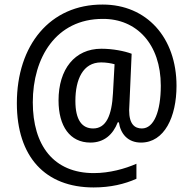

<svg xmlns="http://www.w3.org/2000/svg" viewBox="-20 -736 848 843"><path d="M755 -359C755 -571 624 -716 431 -716C199 -717 54 -537 54 -283C54 -48 178 87 391 87C466 87 527 72 579 49V-17C529 5 461 24 392 24C215 24 124 -98 124 -287C124 -483 226 -653 431 -653C580 -654 686 -542 686 -360C686 -247 656 -172 603 -172C572 -172 547 -190 547 -252C547 -259 548 -273 549 -295L558 -500C526 -512 475 -522 425 -522C308 -522 237 -432 237 -295C237 -182 287 -110 377 -110C437 -110 476 -145 497 -199H502C509 -149 541 -110 599 -110C702 -110 755 -223 755 -359ZM311 -293C311 -387 344 -462 424 -462C447 -462 468 -458 483 -454L476 -327C471 -229 446 -172 389 -172C340 -172 311 -209 311 -293Z"/></svg>

Font: Noto Sans Bengali SemiCondensed
Style: Regular
Weight: 400
Width: 4
Designer: Jelle Bosma - Monotype Design Team
Foundry: Monotype Imaging Inc.
Version: Version 2.003